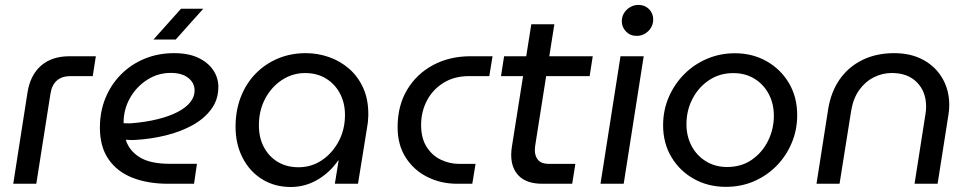

<svg xmlns="http://www.w3.org/2000/svg" viewBox="-20 -735 3883 768"><path d="M33 0 90 -365Q101 -434.6 144.1 -472.3Q187.2 -510 258 -510H363.4L351 -430.6H262.8Q227.8 -430.6 207.6 -413Q187.4 -395.4 181.8 -359.8L125.2 0Z M652 0Q571.6 0 510.3 -23.9Q449 -47.8 414.3 -97.7Q379.6 -147.6 379.6 -224.6Q379.6 -288.8 401.9 -343Q424.2 -397.2 464.3 -437.5Q504.4 -477.8 558.5 -500.1Q612.6 -522.4 676.2 -522.4Q734 -522.4 773.1 -503.8Q812.2 -485.2 832.8 -454.6Q853.4 -424 853.4 -387.2Q853.4 -337.2 825.7 -299.1Q798 -261 751.1 -234.8Q704.2 -208.6 644.4 -193.7Q584.6 -178.8 520 -175.2Q509.4 -174.6 500.4 -175Q491.4 -175.4 483 -176.2Q496.4 -132.4 538.5 -106.1Q580.6 -79.8 658.4 -79.8H767.8L756.2 0ZM474.4 -242.4Q481.2 -242 488.7 -241.6Q496.2 -241.2 504.2 -241.8Q563.6 -246.6 610.7 -258.3Q657.8 -270 690.9 -287.3Q724 -304.6 741.2 -326.3Q758.4 -348 758.4 -373.2Q758.4 -403.2 733.1 -423.3Q707.8 -443.4 663 -443.4Q611.6 -443.4 568.5 -415.7Q525.4 -388 500 -342.9Q474.6 -297.8 474.4 -245.6Q474.4 -244.6 474.4 -244.2Q474.4 -243.8 474.4 -242.4ZM594 -577 704 -700H793L683 -577Z M1143.4 13Q1078.6 13 1028.6 -18Q978.6 -49 950.4 -103.8Q922.2 -158.6 922.2 -228.2Q922.2 -292.4 942.9 -346.3Q963.6 -400.2 1001.7 -439.6Q1039.8 -479 1091.2 -500.7Q1142.6 -522.4 1203.4 -522.4Q1251 -522.4 1296 -506.7Q1341 -491 1376.9 -459.7Q1412.8 -428.4 1433.6 -381.5Q1454.4 -334.6 1453.2 -271.6Q1452.8 -257.4 1451.4 -244.9Q1450 -232.4 1447.6 -220.4L1412 0H1319.4L1334.6 -93.4H1333Q1299 -44.4 1249.5 -15.7Q1200 13 1143.4 13ZM1174 -66Q1224.8 -66 1265.9 -93Q1307 -120 1332.6 -165.8Q1358.2 -211.6 1359.8 -267.6Q1361.4 -318.2 1341.7 -357.5Q1322 -396.8 1285.8 -419.8Q1249.6 -442.8 1200.4 -442.8Q1150.2 -442.8 1108 -415.2Q1065.8 -387.6 1040.7 -340.3Q1015.6 -293 1015.6 -234Q1015.6 -183.8 1035.8 -146Q1056 -108.2 1091.6 -87.1Q1127.2 -66 1174 -66Z M1808 0Q1744 0 1689.7 -27Q1635.4 -54 1602.9 -104.8Q1570.4 -155.6 1570.4 -226Q1570.4 -312.4 1608.5 -376Q1646.6 -439.6 1712.5 -474.8Q1778.4 -510 1862.2 -510H1950.2L1937.2 -430.6H1856.4Q1797 -430.6 1753.7 -403.5Q1710.4 -376.4 1687.4 -332.1Q1664.4 -287.8 1664.4 -235.2Q1664.4 -182.6 1686.2 -147.9Q1708 -113.2 1743.2 -96.3Q1778.4 -79.4 1817.4 -79.4H1882.2L1869.2 0Z M2149 0Q2087.4 0 2056.1 -30.9Q2024.8 -61.8 2024.8 -115.6Q2024.8 -131.8 2027.8 -149.8L2105.2 -638H2197.4L2122.4 -163Q2119.4 -145.8 2119.4 -134.4Q2119.4 -109.6 2132.9 -94.5Q2146.4 -79.4 2175.6 -79.4H2281.4L2268.8 0ZM1984 -430.6 1996.4 -510H2351L2338.6 -430.6Z M2382 0 2462 -510H2554.8L2474.8 0ZM2527 -591.4Q2501 -591.4 2484.1 -608.8Q2467.2 -626.2 2467.2 -650.4Q2467.2 -667.8 2476.1 -682.5Q2485 -697.2 2500.4 -706.3Q2515.8 -715.4 2534 -715.4Q2559 -715.4 2575.9 -698.7Q2592.8 -682 2592.8 -657Q2592.8 -638.6 2583.6 -623.7Q2574.4 -608.8 2559.5 -600.1Q2544.6 -591.4 2527 -591.4Z M2883.6 12.4Q2812.8 12.4 2756 -19.2Q2699.2 -50.8 2665.8 -106.5Q2632.4 -162.2 2632.4 -233.6Q2632.4 -294 2655 -346.4Q2677.6 -398.8 2717.1 -438.4Q2756.6 -478 2808.6 -500Q2860.6 -522 2919.6 -522Q2989.8 -522 3046.2 -490.2Q3102.6 -458.4 3135.7 -402.7Q3168.8 -347 3168.8 -274.2Q3168.8 -215.6 3147 -163.6Q3125.2 -111.6 3086.5 -72Q3047.8 -32.4 2996.1 -10Q2944.4 12.4 2883.6 12.4ZM2888.4 -67Q2945.8 -67 2987.7 -96.3Q3029.6 -125.6 3052.5 -172.3Q3075.4 -219 3075.4 -271.6Q3075.4 -321 3054.6 -359.7Q3033.8 -398.4 2997.2 -420.5Q2960.6 -442.6 2913 -442.6Q2858.6 -442.6 2816.3 -414.4Q2774 -386.2 2749.9 -339.7Q2725.8 -293.2 2725.8 -238Q2725.8 -190.2 2746.4 -151.2Q2767 -112.2 2804.1 -89.6Q2841.2 -67 2888.4 -67Z M3246 0 3292.8 -299Q3304.2 -368.8 3339.6 -418.7Q3375 -468.6 3430.4 -495.5Q3485.8 -522.4 3556.6 -522.4Q3624.2 -522.4 3673.8 -495.1Q3723.4 -467.8 3750.2 -420.8Q3777 -373.8 3777 -315.6Q3777 -306.2 3776.2 -295.4Q3775.4 -284.6 3773.4 -273.6L3730.4 0H3638.2L3682 -279.4Q3683.4 -287.4 3683.9 -294.7Q3684.4 -302 3684.4 -309Q3684.4 -368.6 3647.6 -405.8Q3610.8 -443 3547.2 -443Q3509.4 -443 3475.1 -425.7Q3440.8 -408.4 3416.8 -374.8Q3392.8 -341.2 3384.8 -292.6L3338.2 0Z"/></svg>

Font: MuseoModerno Thin
Style: Italic
Weight: 100
Italic angle: -9°
Designer: Pablo Cosgaya, Héctor Gatti, Marcela Romero, and the Authors of The MuseoModerno Project.
Foundry: Omnibus-Type Team
Version: Version 1.003